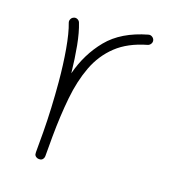

<svg xmlns="http://www.w3.org/2000/svg" viewBox="-84 -577 629 671"><g transform="rotate(15 230.5 -242.0)"><path d="M114.7 17.6Q111.8 17.1 108.9 16.1Q97.7 10.7 99.1 0Q99.1 -0.5 99.1 -2V-3.4Q100.6 -22 102.3 -40.5Q104 -59.1 105.5 -77.1Q108.9 -119.6 110.6 -166.5Q112.3 -213.4 112.3 -259.8Q112.3 -323.2 107.4 -379.4Q102.5 -435.5 92.8 -469.2Q90.8 -476.1 94.5 -482.7Q98.1 -489.3 105 -491.2Q111.8 -493.7 118.4 -490Q125 -486.3 127 -479.5Q136.7 -447.3 141.4 -400.6Q146 -354 147 -301.3Q173.3 -376.5 225.6 -429.9Q277.8 -483.4 372.6 -501.5Q379.9 -502.9 386 -498.5Q392.1 -494.1 393.6 -487.3Q395 -480 390.6 -473.9Q386.2 -467.8 379.4 -466.3Q310.5 -453.1 266.8 -418.5Q223.1 -383.8 198.2 -331.8Q173.3 -279.8 160.6 -213.6Q147.9 -147.5 140.6 -70.3Q137.7 -31.7 134.3 2Q133.8 4.9 132.8 7.8Q127.4 19 116.7 17.6Q115.7 17.6 114.7 17.6Z"/></g></svg>

Font: Mikhak-DS2-FD ExtraLight
Style: Regular
Weight: 200
Designer: Amin Abedi
Version: Version 3.2